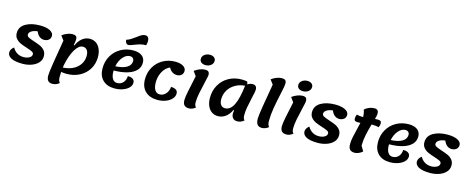

<svg xmlns="http://www.w3.org/2000/svg" viewBox="-44 -1776 7061 2884"><g transform="rotate(15 3486.5 -333.5)"><path d="M40 -91Q40 -114 54 -138Q68 -162 93 -179Q120 -130 163.5 -103Q207 -76 266 -76Q314 -76 352.5 -96Q391 -116 391 -153Q391 -176 363.5 -190.5Q336 -205 278 -223Q215 -243 174 -261.5Q133 -280 103.5 -314Q74 -348 74 -400Q74 -497 162 -548.5Q250 -600 386 -600Q482 -600 539 -571Q596 -542 596 -495Q596 -453 567 -429.5Q538 -406 495 -406Q455 -406 422.5 -431.5Q390 -457 372 -505Q315 -500 278 -476.5Q241 -453 241 -420Q241 -395 268 -380.5Q295 -366 356 -346Q418 -326 459 -307.5Q500 -289 529 -254.5Q558 -220 558 -167Q558 -106 517 -62.5Q476 -19 411.5 3Q347 25 275 25Q157 25 98.5 -6Q40 -37 40 -91Z M1346 -365Q1346 -260 1295.5 -177Q1245 -94 1156 -47Q1067 0 954 0Q910 0 870 -8Q867 31 867 70Q867 102 873.5 122.5Q880 143 894 159Q873 178 845 189Q817 200 789 200Q741 200 718.5 174Q696 148 696 92Q696 55 721 -108.5Q746 -272 781 -470L730 -539Q768 -567 810.5 -583.5Q853 -600 889 -600Q928 -600 944.5 -585Q961 -570 961 -535Q961 -510 949 -448L959 -443Q990 -517 1043 -558.5Q1096 -600 1161 -600Q1216 -600 1258 -571Q1300 -542 1323 -488.5Q1346 -435 1346 -365ZM1178 -340Q1178 -396 1154.5 -427Q1131 -458 1088 -458Q1025 -458 969 -364Q913 -270 881 -110Q879 -99 877 -77Q965 -81 1033.5 -115.5Q1102 -150 1140 -208.5Q1178 -267 1178 -340Z M1625 -232V-219Q1625 -146 1651 -105Q1677 -64 1723 -64Q1779 -64 1815 -103Q1851 -142 1854 -206Q1906 -206 1933.5 -186.5Q1961 -167 1961 -130Q1961 -88 1927 -52.5Q1893 -17 1834.5 4Q1776 25 1705 25Q1588 25 1522 -41Q1456 -107 1456 -223Q1456 -330 1505.5 -416Q1555 -502 1642 -551Q1729 -600 1837 -600Q1924 -600 1972 -562Q2020 -524 2020 -456Q2020 -387 1973 -337Q1926 -287 1837 -260Q1748 -233 1625 -232ZM1633 -300Q1747 -305 1809.5 -342.5Q1872 -380 1872 -444Q1872 -471 1855 -487.5Q1838 -504 1810 -504Q1750 -504 1700.5 -446Q1651 -388 1633 -300ZM1688 -726Q1725 -738 1755.5 -757Q1786 -776 1827 -806Q1867 -837 1894 -852Q1921 -867 1949 -867Q1979 -867 1994.5 -847.5Q2010 -828 2010 -791Q2010 -758 2000 -725Q1950 -725 1909 -714Q1868 -703 1819 -683Q1785 -670 1768.5 -665Q1752 -660 1737 -660Q1717 -660 1704 -677.5Q1691 -695 1688 -726Z M2114 -228Q2114 -334 2163 -419Q2212 -504 2297.5 -552Q2383 -600 2489 -600Q2566 -600 2611.5 -572.5Q2657 -545 2657 -499Q2657 -461 2630 -436Q2603 -411 2561 -411Q2521 -411 2487.5 -432.5Q2454 -454 2434 -495Q2391 -478 2356.5 -438Q2322 -398 2302.5 -342Q2283 -286 2283 -225Q2283 -148 2309.5 -106Q2336 -64 2384 -64Q2440 -64 2479.5 -108.5Q2519 -153 2522 -217Q2574 -217 2601.5 -198Q2629 -179 2629 -141Q2629 -96 2595 -58Q2561 -20 2502.5 2.5Q2444 25 2375 25Q2253 25 2183.5 -42Q2114 -109 2114 -228Z M2845 -740Q2845 -782 2881 -808.5Q2917 -835 2962 -835Q3003 -835 3028.5 -815.5Q3054 -796 3054 -763Q3054 -721 3019.5 -694Q2985 -667 2937 -667Q2896 -667 2870.5 -686.5Q2845 -706 2845 -740ZM2767 -78Q2767 -118 2785.5 -214.5Q2804 -311 2839 -467L2788 -538Q2826 -566 2870 -583Q2914 -600 2952 -600Q2989 -600 3004.5 -584.5Q3020 -569 3020 -533Q3020 -519 2997 -422Q2971 -314 2955 -232.5Q2939 -151 2939 -92Q2939 -36 2965 -16Q2918 25 2865 25Q2814 25 2790.5 -0.5Q2767 -26 2767 -78Z M3720 -16Q3670 25 3615 25Q3571 25 3547 -1Q3523 -27 3523 -75Q3523 -93 3528 -121L3518 -126Q3487 -55 3433 -15Q3379 25 3314 25Q3259 25 3217 -4Q3175 -33 3152 -86.5Q3129 -140 3129 -210Q3129 -322 3179.5 -411Q3230 -500 3319.5 -550Q3409 -600 3522 -600Q3565 -600 3607 -592Q3615 -574 3618 -549Q3653 -575 3697 -575Q3729 -575 3746 -558Q3763 -541 3763 -509Q3763 -488 3756.5 -456Q3750 -424 3737 -368Q3716 -275 3705 -213Q3694 -151 3694 -92Q3694 -37 3720 -16ZM3592 -522Q3507 -516 3440 -476.5Q3373 -437 3335.5 -373.5Q3298 -310 3298 -235Q3298 -179 3321.5 -148Q3345 -117 3387 -117Q3468 -117 3518.5 -216.5Q3569 -316 3592 -522Z M3904 -94Q3904 -142 3928.5 -292Q3953 -442 3989 -645L3937 -714Q3973 -741 4016.5 -758Q4060 -775 4096 -775Q4135 -775 4152 -760Q4169 -745 4169 -710Q4169 -689 4161.5 -649Q4154 -609 4139 -539Q4110 -408 4092.5 -303Q4075 -198 4075 -106Q4075 -71 4081.5 -51Q4088 -31 4102 -16Q4080 4 4052 14.5Q4024 25 3997 25Q3949 25 3926.5 -4Q3904 -33 3904 -94Z M4361 -740Q4361 -782 4397 -808.5Q4433 -835 4478 -835Q4519 -835 4544.5 -815.5Q4570 -796 4570 -763Q4570 -721 4535.5 -694Q4501 -667 4453 -667Q4412 -667 4386.5 -686.5Q4361 -706 4361 -740ZM4283 -78Q4283 -118 4301.5 -214.5Q4320 -311 4355 -467L4304 -538Q4342 -566 4386 -583Q4430 -600 4468 -600Q4505 -600 4520.5 -584.5Q4536 -569 4536 -533Q4536 -519 4513 -422Q4487 -314 4471 -232.5Q4455 -151 4455 -92Q4455 -36 4481 -16Q4434 25 4381 25Q4330 25 4306.5 -0.5Q4283 -26 4283 -78Z M4631 -91Q4631 -114 4645 -138Q4659 -162 4684 -179Q4711 -130 4754.5 -103Q4798 -76 4857 -76Q4905 -76 4943.5 -96Q4982 -116 4982 -153Q4982 -176 4954.5 -190.5Q4927 -205 4869 -223Q4806 -243 4765 -261.5Q4724 -280 4694.5 -314Q4665 -348 4665 -400Q4665 -497 4753 -548.5Q4841 -600 4977 -600Q5073 -600 5130 -571Q5187 -542 5187 -495Q5187 -453 5158 -429.5Q5129 -406 5086 -406Q5046 -406 5013.5 -431.5Q4981 -457 4963 -505Q4906 -500 4869 -476.5Q4832 -453 4832 -420Q4832 -395 4859 -380.5Q4886 -366 4947 -346Q5009 -326 5050 -307.5Q5091 -289 5120 -254.5Q5149 -220 5149 -167Q5149 -106 5108 -62.5Q5067 -19 5002.5 3Q4938 25 4866 25Q4748 25 4689.5 -6Q4631 -37 4631 -91Z M5707 -499Q5707 -474 5691 -439Q5652 -451 5599 -451H5578Q5551 -358 5533.5 -274Q5516 -190 5515 -106L5562 -27Q5534 -2 5501.5 11.5Q5469 25 5439 25Q5394 25 5368 1.5Q5342 -22 5342 -86Q5342 -134 5354.5 -196Q5367 -258 5390 -348L5410 -432Q5384 -430 5371 -430Q5337 -430 5324 -440.5Q5311 -451 5311 -477Q5311 -506 5327 -538Q5364 -526 5420 -526H5426V-532Q5426 -585 5407 -638Q5436 -665 5475.5 -681.5Q5515 -698 5555 -698Q5592 -698 5607.5 -682Q5623 -666 5623 -629Q5623 -606 5606 -545Q5634 -547 5647 -547Q5681 -547 5694 -536.5Q5707 -526 5707 -499Z M5908 -232V-219Q5908 -146 5934 -105Q5960 -64 6006 -64Q6062 -64 6098 -103Q6134 -142 6137 -206Q6189 -206 6216.5 -186.5Q6244 -167 6244 -130Q6244 -88 6210 -52.5Q6176 -17 6117.5 4Q6059 25 5988 25Q5871 25 5805 -41Q5739 -107 5739 -223Q5739 -330 5788.5 -416Q5838 -502 5925 -551Q6012 -600 6120 -600Q6207 -600 6255 -562Q6303 -524 6303 -456Q6303 -387 6256 -337Q6209 -287 6120 -260Q6031 -233 5908 -232ZM5916 -300Q6030 -305 6092.5 -342.5Q6155 -380 6155 -444Q6155 -471 6138 -487.5Q6121 -504 6093 -504Q6033 -504 5983.5 -446Q5934 -388 5916 -300Z M6379 -91Q6379 -114 6393 -138Q6407 -162 6432 -179Q6459 -130 6502.5 -103Q6546 -76 6605 -76Q6653 -76 6691.5 -96Q6730 -116 6730 -153Q6730 -176 6702.5 -190.5Q6675 -205 6617 -223Q6554 -243 6513 -261.5Q6472 -280 6442.5 -314Q6413 -348 6413 -400Q6413 -497 6501 -548.5Q6589 -600 6725 -600Q6821 -600 6878 -571Q6935 -542 6935 -495Q6935 -453 6906 -429.5Q6877 -406 6834 -406Q6794 -406 6761.5 -431.5Q6729 -457 6711 -505Q6654 -500 6617 -476.5Q6580 -453 6580 -420Q6580 -395 6607 -380.5Q6634 -366 6695 -346Q6757 -326 6798 -307.5Q6839 -289 6868 -254.5Q6897 -220 6897 -167Q6897 -106 6856 -62.5Q6815 -19 6750.5 3Q6686 25 6614 25Q6496 25 6437.5 -6Q6379 -37 6379 -91Z"/></g></svg>

Font: Lemonada SemiBold
Style: Regular
Weight: 600
Designer: Mohamed Gaber (Arabic) Eduardo Tunni (Latin)
Foundry: Kief Type Foundry
Version: Version 3.006